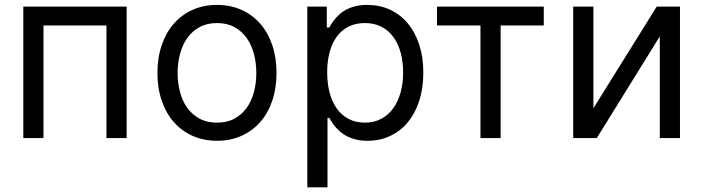

<svg xmlns="http://www.w3.org/2000/svg" viewBox="-20 -573 2919 797"><path d="M76.7 -545.5H505.7V0H421.9V-467.3H160.5V0H76.7Z M880.7 11.4Q825.3 11.4 779.8 -8.9Q734.4 -29.1 701.9 -65.9Q669.4 -102.6 651.5 -154.7Q633.5 -206.7 633.5 -269.9Q633.5 -333.8 651.5 -386Q669.4 -438.2 701.9 -475.1Q734.4 -512.1 779.8 -532.3Q825.3 -552.6 880.7 -552.6Q936.1 -552.6 981.7 -532.3Q1027.3 -512.1 1059.8 -475.1Q1092.3 -438.2 1110.1 -386Q1127.8 -333.8 1127.8 -269.9Q1127.8 -206.7 1110.1 -154.7Q1092.3 -102.6 1059.8 -65.9Q1027.3 -29.1 981.7 -8.9Q936.1 11.4 880.7 11.4ZM880.7 -63.9Q922.9 -63.9 953.7 -80.8Q984.4 -97.7 1004.4 -125.9Q1024.5 -154.1 1034.3 -191.6Q1044 -229 1044 -269.9Q1044 -311.1 1034.3 -348.5Q1024.5 -386 1004.4 -414.6Q984.4 -443.2 953.7 -460.2Q922.9 -477.3 880.7 -477.3Q838.8 -477.3 807.9 -460.2Q777 -443.2 756.9 -414.6Q736.9 -386 727.1 -348.5Q717.3 -311.1 717.3 -269.9Q717.3 -229 727.1 -191.6Q736.9 -154.1 756.9 -125.9Q777 -97.7 807.9 -80.8Q838.8 -63.9 880.7 -63.9Z M1255.7 -545.5H1336.6V-458.8H1346.6Q1351.2 -465.9 1357.2 -475.7Q1363.3 -485.4 1372 -495.7Q1380.7 -506 1392.4 -516.3Q1404.1 -526.6 1420.1 -534.6Q1436.1 -542.6 1456.9 -547.6Q1477.6 -552.6 1504.3 -552.6Q1556.1 -552.6 1598.9 -532.8Q1641.7 -513.1 1672.4 -476.4Q1703.1 -439.6 1720.2 -387.8Q1737.2 -335.9 1737.2 -271.3Q1737.2 -206.3 1720.2 -154.1Q1703.1 -101.9 1672.6 -65.2Q1642 -28.4 1599.4 -8.5Q1556.8 11.4 1505.7 11.4Q1479.4 11.4 1458.6 6.4Q1437.9 1.4 1421.7 -6.7Q1405.5 -14.9 1393.6 -25Q1381.7 -35.2 1372.7 -45.8Q1363.6 -56.5 1357.4 -66.4Q1351.2 -76.3 1346.6 -83.8H1339.5V204.5H1255.7ZM1338.1 -272.7Q1338.1 -226.6 1348.4 -188Q1358.7 -149.5 1378.4 -122Q1398.1 -94.5 1427.4 -79.2Q1456.7 -63.9 1494.3 -63.9Q1533.7 -63.9 1563.6 -80.3Q1593.4 -96.6 1613.3 -124.8Q1633.2 -153.1 1643.3 -191.1Q1653.4 -229 1653.4 -272.7Q1653.4 -316.1 1643.5 -353.3Q1633.5 -390.6 1613.8 -418.1Q1594.1 -445.7 1564.3 -461.5Q1534.4 -477.3 1494.3 -477.3Q1456 -477.3 1426.8 -462.5Q1397.7 -447.8 1378 -420.8Q1358.3 -393.8 1348.2 -356.2Q1338.1 -318.5 1338.1 -272.7Z M1794 -545.5H2237.2V-467.3H2058.2V0H1974.4V-467.3H1794Z M2706 -545.5H2802.6V0H2718.8V-421.9L2457.4 0H2359.4V-545.5H2443.2V-123.6Z"/></svg>

Font: Interop
Style: Regular
Weight: 400
Designer: Rasmus Andersson, Google, Jang Haemin
Foundry: jhaemin
Version: Version 1.008